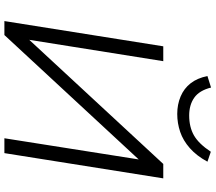

<svg xmlns="http://www.w3.org/2000/svg" viewBox="-72 -884 957 852"><g transform="rotate(90 406.0 -458.5)"><path d="M74 0 186 -705H252L157 -109V-110L708 -705H772L660 0H594L688 -596L136 0ZM486 -767Q444 -767 408.5 -782Q373 -797 350 -826.5Q327 -856 318 -901L369 -917Q382 -865 414 -842.5Q446 -820 493 -820Q544 -820 581 -841Q618 -862 654 -916L698 -901Q672 -853 638 -823Q604 -793 565.5 -780Q527 -767 486 -767Z"/></g></svg>

Font: Nunito Sans 7pt Light
Style: Italic
Weight: 300
Italic angle: -9°
Designer: Vernon Adams
Foundry: Vernon Adams
Version: Version 3.101;gftools[0.9.27]